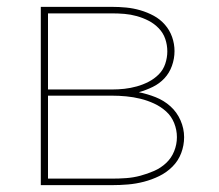

<svg xmlns="http://www.w3.org/2000/svg" viewBox="-20 -540 640 560"><path d="M99 0V-520H306Q327 -520 348 -518Q369 -516 389.5 -510Q410 -504 428.5 -494Q447 -484 461 -468Q475 -452 482 -432Q489 -412 489 -391Q489 -369 481.5 -348Q474 -327 459.5 -311.5Q445 -296 425.5 -286.5Q406 -277 385 -271Q410 -266 434 -256.5Q458 -247 477 -230Q496 -213 506.5 -189Q517 -165 517 -140Q517 -116 508.5 -93.5Q500 -71 483 -54Q466 -37 444.5 -26.5Q423 -16 400 -10Q377 -4 353.5 -2Q330 0 306 0ZM120 -279H306Q325 -279 343 -281Q361 -283 379 -288Q397 -293 413.5 -301.5Q430 -310 443 -323Q456 -336 462 -354Q468 -372 468 -390Q468 -409 462 -426.5Q456 -444 443 -457.5Q430 -471 413.5 -479.5Q397 -488 379 -493Q361 -498 343 -499.5Q325 -501 306 -501H120ZM306 -19Q327 -19 348 -20.5Q369 -22 389.5 -27.5Q410 -33 429.5 -41.5Q449 -50 464.5 -64.5Q480 -79 488 -99Q496 -119 496 -140Q496 -161 488 -181Q480 -201 464.5 -215Q449 -229 429.5 -238Q410 -247 389.5 -252Q369 -257 348 -259Q327 -261 306 -261H120V-19Z"/></svg>

Font: Iosevka Thin Extended
Style: Regular
Weight: 100
Width: 7
Monospace: yes
Designer: Belleve Invis
Foundry: Belleve Invis
Version: Version 32.5.0; ttfautohint (v1.8.4)